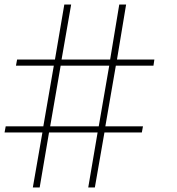

<svg xmlns="http://www.w3.org/2000/svg" viewBox="-20 -821 777 842"><path d="M459 -533 413 -267H200L246 -533ZM250 -560 292 -801H262L221 -560H55L50 -533H216L170 -267H5L0 -240H166L124 1H154L195 -240H408L367 1H396L438 -240H602L607 -267H442L488 -533H653L657 -560H493L533 -801H503L463 -560Z"/></svg>

Font: MintSans
Style: ExtraLight
Weight: 200
Version: Version 1.0